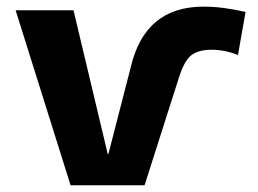

<svg xmlns="http://www.w3.org/2000/svg" viewBox="-20 -550 765 570"><path d="M26.4 -519.5H198.2L299.8 -92.8H301.8L368.2 -350.6Q410.2 -530.3 584 -530.3Q640.6 -530.3 709 -514.6L686.5 -386.7Q647.5 -402.3 608.4 -402.3Q569.3 -402.3 548.3 -386.2Q527.3 -370.1 511.7 -321.3L409.2 0H189.5Z"/></svg>

Font: GenEi M Gothic v2 Heavy
Style: Regular
Weight: 800
Version: Version 2.0